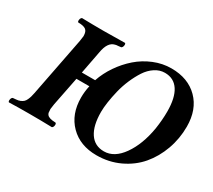

<svg xmlns="http://www.w3.org/2000/svg" viewBox="-127 -890 1261 1137"><g transform="rotate(30 503.5 -322.0)"><path d="M735.8 -613.8Q700.2 -613.8 668.5 -592.8Q636.7 -571.8 614.3 -537.4Q591.8 -502.9 573.7 -460.9Q555.7 -418.9 544.9 -374.8Q534.2 -330.6 528.6 -292Q522.9 -253.4 522.9 -224.1Q522.9 -130.9 556.6 -80.3Q590.3 -29.8 653.8 -29.8Q724.1 -29.8 778.1 -106.2Q832 -182.6 852.1 -300.8Q861.8 -364.3 861.8 -420.9Q861.8 -515.6 829.6 -564.7Q797.4 -613.8 735.8 -613.8ZM755.9 -655.8Q870.6 -655.8 938.7 -587.2Q1006.8 -518.6 1006.8 -401.9Q1006.8 -319.8 979.7 -244.6Q952.6 -169.4 904.3 -112.5Q856 -55.7 783.7 -21.7Q711.4 12.2 627 12.2Q514.6 12.2 446.3 -56.6Q377.9 -125.5 377.9 -238.8Q377.9 -279.8 387.2 -320.8H298.8L259.8 -124Q257.3 -111.3 254.9 -88.9Q254.9 -77.6 256.8 -64Q260.7 -50.8 270.8 -44.7Q280.8 -38.6 297.9 -36.1Q301.3 -35.6 309.6 -35.2Q317.9 -34.7 321.8 -34.2Q328.1 -29.8 326.2 -17.1Q324.2 -4.4 315.9 0Q239.7 -2 169.9 -2H151.9Q88.4 -2 22 0Q16.1 -4.4 18.3 -17.1Q20.5 -29.8 28.8 -34.2Q38.1 -34.2 49.8 -36.1Q66.4 -37.1 78.6 -42.5Q90.8 -47.9 98.1 -54.7Q105.5 -61.5 111.1 -74Q116.7 -86.4 119.6 -96.7Q122.6 -106.9 126 -124L204.1 -524.9Q206.5 -537.6 209 -560.1Q209 -592.8 192.9 -604Q176.8 -615.2 141.1 -615.2Q135.3 -619.6 137.5 -632.1Q139.6 -644.5 147.9 -648.9Q224.1 -647 295.9 -647Q363.8 -647 441.9 -648.9Q447.8 -644.5 445.6 -632.1Q443.4 -619.6 435.1 -615.2Q428.7 -615.2 414.1 -612.8Q403.8 -612.8 395 -609.9Q350.6 -599.6 337.9 -524.9L308.1 -369.1H398.9Q418 -425.3 453.1 -476.8Q488.3 -528.3 534.2 -568.4Q580.1 -608.4 637.9 -632.1Q695.8 -655.8 755.9 -655.8Z"/></g></svg>

Font: Common Serif
Style: Bold Italic
Weight: 700
Italic angle: -12°
Designer: Philipp H. Poll, Khaled Hosny
Foundry: Stefan Peev, Context Ltd.
Version: Version 1.026